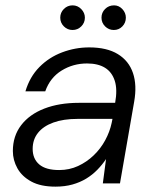

<svg xmlns="http://www.w3.org/2000/svg" viewBox="-20 -685 582 717"><path d="M187 12Q132 12 97 -7Q62 -26 45 -56.5Q28 -87 28 -121Q28 -177 59 -217.5Q90 -258 145.5 -279.5Q201 -301 275 -301H410Q419 -351 408.5 -383.5Q398 -416 372 -432Q346 -448 305 -448Q253 -448 210 -421.5Q167 -395 149 -344H75Q91 -398 127 -434.5Q163 -471 212 -489.5Q261 -508 313 -508Q379 -508 420 -483Q461 -458 476.5 -412.5Q492 -367 481 -305L428 0H364L376 -91Q362 -70 343.5 -51Q325 -32 302 -18Q279 -4 250.5 4Q222 12 187 12ZM201 -50Q239 -50 271.5 -65Q304 -80 330 -105Q356 -130 373 -161.5Q390 -193 397 -226L400 -241H269Q217 -241 179.5 -227.5Q142 -214 122 -189Q102 -164 102 -129Q102 -92 126.5 -71Q151 -50 201 -50ZM251 -573Q232 -573 218.5 -586.5Q205 -600 205 -619Q205 -638 218.5 -651.5Q232 -665 251 -665Q270 -665 283.5 -651Q297 -637 297 -619Q297 -600 283.5 -586.5Q270 -573 251 -573ZM405 -573Q386 -573 372.5 -586.5Q359 -600 359 -619Q359 -638 372.5 -651.5Q386 -665 406 -665Q424 -665 437 -651Q450 -637 450 -619Q450 -600 437 -586.5Q424 -573 405 -573Z"/></svg>

Font: DM Sans 24pt Light
Style: Italic
Weight: 300
Italic angle: -10°
Designer: Colophon Foundry, Jonny Pinhorn
Foundry: Colophon Foundry
Version: Version 4.004;gftools[0.9.30]